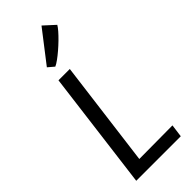

<svg xmlns="http://www.w3.org/2000/svg" viewBox="-328 -1093 1138 1138"><g transform="rotate(-45 241.0 -524.0)"><path d="M427.6 0H54.3L149.5 -747H244.4L158.5 -78.5L438.2 -80.4ZM193.6 -817.6 155.3 -850.2 307.9 -1047.8 377.1 -984.5Q369.7 -971.7 353.4 -952.9Q337 -934.1 315.6 -913.2Q294.3 -892.4 271.6 -873Q248.9 -853.6 228.4 -838.7Q207.9 -823.8 193.6 -817.6Z"/></g></svg>

Font: Merriweather Sans Variable Regular
Style: Italic
Weight: 300
Italic angle: -8°
Designer: Eben Sorkin
Foundry: Eben Sorkin
Version: Version 2.001